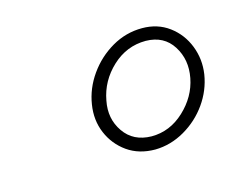

<svg xmlns="http://www.w3.org/2000/svg" viewBox="-48 -789 467 369"><g transform="rotate(-15 185.5 -604.0)"><path d="M126.5 -603.5Q131.3 -634.3 150.1 -660.9Q168.9 -687.5 197 -703.9Q225.1 -720.2 257.3 -720.2Q288.1 -720.2 310.8 -703.4Q333.5 -686.5 344 -659.7Q354.5 -632.8 350.1 -603.5Q345.2 -572.8 326.9 -546.9Q308.6 -521 280.8 -504.9Q252.9 -488.8 222.2 -488.3Q189.9 -488.3 166.7 -504.6Q143.6 -521 132.6 -547.1Q121.6 -573.2 126.5 -603.5ZM155.3 -603.5Q148.4 -568.8 167 -542Q185.5 -515.1 221.7 -514.6Q258.3 -514.6 286.9 -541.3Q315.4 -567.9 322.3 -603.5Q329.1 -638.7 311.5 -666.5Q293.9 -694.3 257.8 -694.8Q219.7 -694.8 190.9 -668Q162.1 -641.1 155.3 -603.5Z"/></g></svg>

Font: Roboto Condensed Thin
Style: Italic
Weight: 250
Italic angle: -12°
Designer: Christian Robertson
Foundry: Google
Version: Version 3.008; 2023